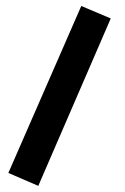

<svg xmlns="http://www.w3.org/2000/svg" viewBox="-20 -413 417 639"><path d="M250.5 -393.1 348.6 -351.6 107.4 205.6 7.8 162.6Z"/></svg>

Font: Vazir WOL-UI
Style: Bold-WOL-UI
Weight: 700
Designer: Saber Rastikerdar
Foundry: Saber Rastikerdar
Version: Version 30.1.0